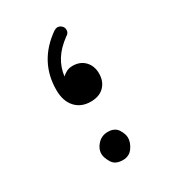

<svg xmlns="http://www.w3.org/2000/svg" viewBox="-129 -553 572 637"><g transform="rotate(-30 157.0 -234.5)"><path d="M161.6 -210.4Q124.5 -210.4 102.8 -234.6Q81.1 -258.8 81.1 -300.8Q81.1 -409.7 174.3 -475.1Q185.5 -481.9 194.3 -478.8Q203.1 -475.6 207.5 -468.3Q211.4 -461.4 209.7 -452.6Q208 -443.8 198.2 -438.5Q165 -414.1 147.9 -386.5Q130.9 -358.9 127 -326.7Q134.3 -333.5 144 -338.6Q153.8 -343.8 167.5 -343.8Q196.3 -343.8 213.9 -325.4Q231.4 -307.1 231.4 -278.3Q231.4 -248 213.1 -229.2Q194.8 -210.4 161.6 -210.4ZM104.5 -42.5Q104.5 -62.5 120.1 -79.1Q135.7 -95.7 159.2 -95.7Q185.5 -95.7 196.8 -77.9Q208 -60.1 208 -45.9Q208 -26.9 194.6 -8.1Q181.2 10.7 156.7 10.7Q127.4 10.7 116 -9Q104.5 -28.8 104.5 -42.5Z"/></g></svg>

Font: Mikhak-DS1-FD Regular
Style: Regular
Weight: 400
Designer: Amin Abedi
Version: Version 3.2